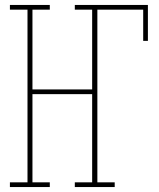

<svg xmlns="http://www.w3.org/2000/svg" viewBox="-20 -755 640 775"><path d="M20 0V-19H91V-716H20V-735H181V-716H111V-394H352V-716H282V-735H577V-590H558V-716H373V-19H443V0H282V-19H352V-375H111V-19H181V0Z"/></svg>

Font: Iosevka Curly Slab ThEx
Style: Regular
Weight: 100
Width: 7
Monospace: yes
Designer: Belleve Invis
Foundry: Belleve Invis
Version: Version 11.1.0; ttfautohint (v1.8.3)